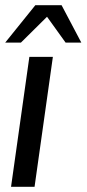

<svg xmlns="http://www.w3.org/2000/svg" viewBox="-53 -719 333 739"><path d="M60 -500H150.5L80 0H-10.5ZM184 -699 260 -555H199.5L128 -654.5L27.5 -555H-33L83 -699Z"/></svg>

Font: Urbanist Medium
Style: Italic
Weight: 500
Italic angle: -8°
Designer: Corey Hu
Foundry: Corey Hu
Version: Version 1.330; ttfautohint (v1.8.4.7-5d5b)